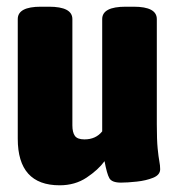

<svg xmlns="http://www.w3.org/2000/svg" viewBox="-20 -544 523 573"><path d="M158 9Q33 9 33 -130V-487Q33 -524 102 -524H126Q196 -524 196 -487V-170Q196 -149 203.5 -138.5Q211 -128 232 -128Q266 -128 285 -152V-487Q285 -524 355 -524H379Q448 -524 448 -487V-173Q448 -126 450.5 -101Q453 -76 455.5 -63Q458 -50 458 -39Q458 -22 437 -13.5Q416 -5 388 -2Q360 1 341 1Q314 1 306.5 -12Q299 -25 292 -63Q273 -37 238.5 -14Q204 9 158 9Z"/></svg>

Font: Asap Condensed ExtraBold
Style: Regular
Weight: 800
Width: 3
Designer: Pablo Cosgaya
Foundry: Omnibus-Type
Version: Version 3.001; ttfautohint (v1.8.4.7-5d5b)